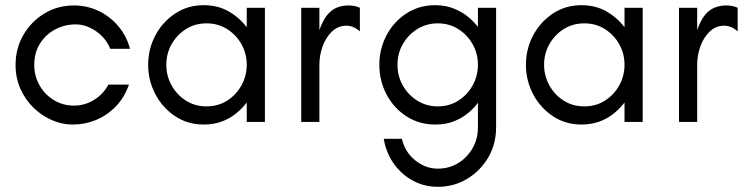

<svg xmlns="http://www.w3.org/2000/svg" viewBox="-20 -470 2893 740"><path d="M259 10Q219 10 180 -7Q141 -24 109.5 -54.5Q78 -85 59 -127Q40 -169 40 -220Q40 -283 70 -335Q100 -387 151 -418Q202 -449 265 -449Q314 -449 357.5 -429Q401 -409 434 -371.5Q467 -334 481 -282H405Q387 -325 349 -350.5Q311 -376 272 -376Q229 -376 192.5 -356.5Q156 -337 134 -302Q112 -267 112 -220Q112 -178 132 -142Q152 -106 187 -84.5Q222 -63 265 -63Q307 -63 342.5 -85Q378 -107 398 -144H477Q460 -95 427 -60.5Q394 -26 351 -8Q308 10 259 10Z M765 10Q703 10 654.5 -22.5Q606 -55 578.5 -107.5Q551 -160 551 -220Q551 -281 578.5 -333Q606 -385 654.5 -417.5Q703 -450 765 -450Q819 -450 860.5 -426.5Q902 -403 931 -365V-440H1001V0H931V-75Q912 -50 887 -30.5Q862 -11 831.5 -0.5Q801 10 765 10ZM776 -60Q821 -60 856 -82.5Q891 -105 911 -141.5Q931 -178 931 -220Q931 -263 911 -299Q891 -335 856 -357.5Q821 -380 776 -380Q731 -380 696 -357.5Q661 -335 641 -299Q621 -263 621 -220Q621 -178 641 -141.5Q661 -105 696 -82.5Q731 -60 776 -60Z M1141 0V-440H1211V-354Q1224 -391 1240.5 -411.5Q1257 -432 1278 -440.5Q1299 -449 1323 -449Q1334 -449 1345.5 -447Q1357 -445 1367 -440V-349Q1355 -360 1342 -365.5Q1329 -371 1315 -371Q1283 -371 1259.5 -348.5Q1236 -326 1223.5 -291.5Q1211 -257 1211 -220V0Z M1667 250Q1625 250 1589.5 235Q1554 220 1526.5 194Q1499 168 1482 135Q1465 102 1459 65H1529Q1541 117 1581 148.5Q1621 180 1667 180Q1711 180 1746 158.5Q1781 137 1801.5 101Q1822 65 1822 22V-74Q1808 -54 1784.5 -34.5Q1761 -15 1729.5 -2.5Q1698 10 1657 10Q1595 10 1546 -22Q1497 -54 1469.5 -106.5Q1442 -159 1442 -220Q1442 -281 1469.5 -333.5Q1497 -386 1546 -418Q1595 -450 1657 -450Q1698 -450 1730.5 -436.5Q1763 -423 1786 -403.5Q1809 -384 1822 -366V-440H1892V22Q1892 85 1862 136.5Q1832 188 1781 219Q1730 250 1667 250ZM1667 -60Q1712 -60 1747 -82.5Q1782 -105 1802 -141.5Q1822 -178 1822 -220Q1822 -263 1802 -299Q1782 -335 1747 -357.5Q1712 -380 1667 -380Q1624 -380 1588.5 -358Q1553 -336 1532.5 -300Q1512 -264 1512 -220Q1512 -177 1532.5 -140.5Q1553 -104 1588.5 -82Q1624 -60 1667 -60Z M2221 10Q2159 10 2110.5 -22.5Q2062 -55 2034.5 -107.5Q2007 -160 2007 -220Q2007 -281 2034.5 -333Q2062 -385 2110.5 -417.5Q2159 -450 2221 -450Q2275 -450 2316.5 -426.5Q2358 -403 2387 -365V-440H2457V0H2387V-75Q2368 -50 2343 -30.5Q2318 -11 2287.5 -0.5Q2257 10 2221 10ZM2232 -60Q2277 -60 2312 -82.5Q2347 -105 2367 -141.5Q2387 -178 2387 -220Q2387 -263 2367 -299Q2347 -335 2312 -357.5Q2277 -380 2232 -380Q2187 -380 2152 -357.5Q2117 -335 2097 -299Q2077 -263 2077 -220Q2077 -178 2097 -141.5Q2117 -105 2152 -82.5Q2187 -60 2232 -60Z M2597 0V-440H2667V-354Q2680 -391 2696.5 -411.5Q2713 -432 2734 -440.5Q2755 -449 2779 -449Q2790 -449 2801.5 -447Q2813 -445 2823 -440V-349Q2811 -360 2798 -365.5Q2785 -371 2771 -371Q2739 -371 2715.5 -348.5Q2692 -326 2679.5 -291.5Q2667 -257 2667 -220V0Z"/></svg>

Font: Teachers
Style: Regular
Weight: 400
Designer: Alfredo Marco Pradil, Chank Diesel
Version: Version 1.001